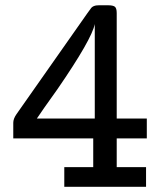

<svg xmlns="http://www.w3.org/2000/svg" viewBox="-20 -715 615 735"><path d="M30.8 -185.1Q30.8 -185.1 30.8 -245.1Q30.8 -260.3 43 -277.8L314.9 -665Q326.2 -681.2 329.6 -685.1Q333 -689 339.6 -691.9Q346.2 -694.8 357.9 -694.8H394Q412.1 -694.8 419.4 -689.5Q426.8 -684.1 426.8 -665V-261.2H542V-185.1H426.8V-75.2H539.1V0H226.1V-75.2H336.9V-185.1ZM121.1 -261.2H342.8V-623Q331.5 -564.9 200.2 -374Q184.1 -351.1 149.9 -303.2Q130.9 -275.4 121.1 -261.2Z"/></svg>

Font: CMU Concrete
Style: Bold
Weight: 700
Version: Version 0.7.0